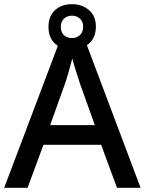

<svg xmlns="http://www.w3.org/2000/svg" viewBox="-20 -899 694 919"><path d="M540 0 464 -206H188L112 0H0L271 -717H383L653 0ZM362 -501Q359 -512 351.5 -534Q344 -556 337 -580Q330 -604 326 -619Q318 -588 308 -553Q298 -518 292 -501L220 -300H434ZM325 -662Q274 -662 243 -690.5Q212 -719 212 -771Q212 -821 243 -850Q274 -879 325 -879Q373 -879 406 -850.5Q439 -822 439 -772Q439 -720 406.5 -691Q374 -662 325 -662ZM325 -717Q348 -717 363 -731.5Q378 -746 378 -771Q378 -796 362.5 -810Q347 -824 325 -824Q302 -824 286.5 -810Q271 -796 271 -771Q271 -746 285 -731.5Q299 -717 325 -717Z"/></svg>

Font: Noto Sans Sinhala UI Medium
Style: Regular
Weight: 500
Designer: Jelle Bosma - Monotype Design Team
Foundry: Monotype Imaging Inc.
Version: Version 2.006; ttfautohint (v1.8.4.7-5d5b)